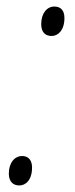

<svg xmlns="http://www.w3.org/2000/svg" viewBox="-20 -561 228 587"><path d="M138 -451C157 -451 177 -468 177 -506C177 -531 164 -541 146 -541C124 -541 106 -521 106 -487C106 -463 118 -451 138 -451ZM39 6C59 6 78 -11 78 -49C78 -73 65 -84 48 -84C25 -84 7 -64 7 -30C7 -6 20 6 39 6Z"/></svg>

Font: Noto Serif Condensed ExtraLight
Style: Italic
Weight: 200
Width: 3
Italic angle: -12°
Designer: Monotype Design Team
Foundry: Monotype Imaging Inc.
Version: Version 2.013